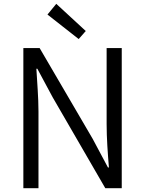

<svg xmlns="http://www.w3.org/2000/svg" viewBox="-20 -983 758 1003"><path d="M102 0H181V-401C181 -476 174 -551 170 -624H175L255 -475L530 0H616V-732H537V-335C537 -261 543 -181 549 -108H544L464 -258L187 -732H102ZM391 -779 428 -821 274 -963 228 -907Z"/></svg>

Font: Noto Sans JP DemiLight
Style: Regular
Weight: 350
Designer: Ryoko NISHIZUKA 西塚涼子 (kana, bopomofo & ideographs); Paul D. Hunt (Latin, Greek & Cyrillic); Sandoll Communications 산돌커뮤니
Foundry: Adobe
Version: Version 2.004;hotconv 1.0.118;makeotfexe 2.5.65603